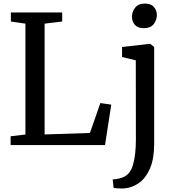

<svg xmlns="http://www.w3.org/2000/svg" viewBox="-20 -813 985 1076"><path d="M122.5 -59V-680.5L41 -692.5V-743H328.5V-692.5L230 -680.5V-59.5L484 -68L542.5 -235.5L603.5 -226.5L568.5 0H39.5V-49.5ZM664 -493.5V-549.5L819.5 -567.5H821.5L844 -550V-7Q844 76 821 130Q798 184 759.5 211.8Q721 239.5 675 243Q669 243.5 656.2 243.2Q643.5 243 631.8 242Q620 241 616.5 239L611.5 192Q618.5 192.5 633.8 190.2Q649 188 666.5 181.5Q710 166 725.8 109.2Q741.5 52.5 741.5 -30L741 -475ZM785 -655Q752.5 -655 736 -673.8Q719.5 -692.5 719.5 -719Q719.5 -747.5 737.5 -770.2Q755.5 -793 792.5 -793H793.5Q826 -793 842.5 -774Q859 -755 859 -728.5Q859 -700 841 -677.5Q823 -655 786 -655Z"/></svg>

Font: Merriweather
Style: Regular
Weight: 400
Designer: Eben Sorkin
Foundry: Eben Sorkin
Version: Version 2.100; ttfautohint (v1.7.19-72a1) -l 8 -r 50 -G 200 